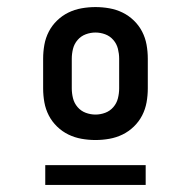

<svg xmlns="http://www.w3.org/2000/svg" viewBox="-20 -713 540 543"><path d="M250 -317Q230 -317 210.5 -320.5Q191 -324 173.5 -332.5Q156 -341 141.5 -355Q127 -369 118 -386.5Q109 -404 105.5 -423.5Q102 -443 102 -463V-547Q102 -567 105.5 -586.5Q109 -606 118 -623.5Q127 -641 141.5 -655Q156 -669 173.5 -677.5Q191 -686 210.5 -689.5Q230 -693 250 -693Q270 -693 289.5 -689.5Q309 -686 326.5 -677.5Q344 -669 358.5 -655Q373 -641 382 -623.5Q391 -606 394.5 -586.5Q398 -567 398 -547V-463Q398 -443 394.5 -423.5Q391 -404 382 -386.5Q373 -369 358.5 -355Q344 -341 326.5 -332.5Q309 -324 289.5 -320.5Q270 -317 250 -317ZM250 -389Q264 -389 277.5 -394Q291 -399 300.5 -410Q310 -421 313.5 -435Q317 -449 317 -463V-547Q317 -561 313.5 -575Q310 -589 300.5 -600Q291 -611 277.5 -616Q264 -621 250 -621Q236 -621 222.5 -616Q209 -611 199.5 -600Q190 -589 186.5 -575Q183 -561 183 -547V-463Q183 -449 186.5 -435Q190 -421 199.5 -410Q209 -399 222.5 -394Q236 -389 250 -389ZM108 -190V-246H392V-190Z"/></svg>

Font: Iosevka SS10 Medium
Style: Regular
Weight: 500
Monospace: yes
Designer: Belleve Invis
Foundry: Belleve Invis
Version: Version 28.0.6; ttfautohint (v1.8.4)